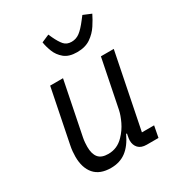

<svg xmlns="http://www.w3.org/2000/svg" viewBox="-180 -867 922 996"><g transform="rotate(-30 281.0 -369.0)"><path d="M134 -516H211L147 -198Q144 -183 143 -168.5Q142 -154 142 -145Q142 -102 160 -80Q178 -58 219 -58Q246 -58 269 -68Q292 -78 312 -99Q340 -128 357 -163.5Q374 -199 380 -228L438 -516H515L425 -68H498L485 0H415Q382 0 365.5 -17.5Q349 -35 349 -63Q349 -68 350 -75Q351 -82 353 -92L355 -102H350Q323 -44 285.5 -16Q248 12 195 12Q129 12 96 -26Q63 -64 63 -131Q63 -145 64.5 -162Q66 -179 70 -198ZM343 -596Q294 -596 267 -618.5Q240 -641 228 -672Q216 -703 212 -730L258 -750L268 -728Q284 -694 300 -675.5Q316 -657 345 -657Q372 -657 394 -673.5Q416 -690 445 -728L462 -750L510 -730Q497 -703 476.5 -671.5Q456 -640 424 -618Q392 -596 343 -596Z"/></g></svg>

Font: IBM Plex Sans
Style: Italic
Weight: 400
Italic angle: -11.31°
Designer: Mike Abbink, Paul van der Laan, Pieter van Rosmalen
Foundry: Bold Monday
Version: Version 3.201